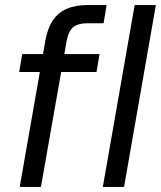

<svg xmlns="http://www.w3.org/2000/svg" viewBox="-20 -740 637 760"><path d="M58 0 160 -582Q169 -630 190 -660.5Q211 -691 245 -705.5Q279 -720 325 -720H402L390 -648H327Q289 -648 270 -632.5Q251 -617 244 -579L142 0ZM56 -455 68 -526H374L362 -455ZM387 0 513 -720H597L471 0Z"/></svg>

Font: DM Sans 9pt
Style: Italic
Weight: 400
Italic angle: -10°
Designer: Colophon Foundry, Jonny Pinhorn
Foundry: Colophon Foundry
Version: Version 4.004